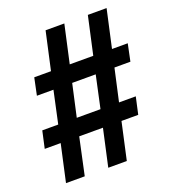

<svg xmlns="http://www.w3.org/2000/svg" viewBox="-131 -807 805 905"><g transform="rotate(-20 272.0 -355.0)"><path d="M45 0 86 -186H6L25 -272H105L140 -434H57L75 -520H159L201 -710H295L253 -520H371L413 -710H507L465 -520H544L526 -434H446L410 -272H494L475 -186H391L350 0H257L298 -186H179L139 0ZM198 -272H317L352 -434H234Z"/></g></svg>

Font: Geist Medium
Style: Italic
Weight: 500
Italic angle: -12°
Designer: Basement.studio, Andrés Briganti, Mateo Zaragoza
Foundry: Basement.studio, Vercel, Andrés Briganti, Guido Ferreyra, Mateo Zaragoza
Version: Version 1.500; ttfautohint (v1.8.4.7-5d5b)